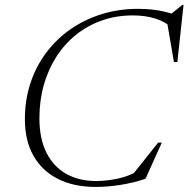

<svg xmlns="http://www.w3.org/2000/svg" viewBox="-20 -730 746 760"><path d="M530.5 -55.5 496.5 -28 606 -165.5H620.5L556 -22.5Q512 -7 458.8 1.5Q405.5 10 360 10Q272 10 209 -22Q146 -54 112.2 -114Q78.5 -174 78.5 -258Q78.5 -335 100.8 -401.8Q123 -468.5 163.8 -522.5Q204.5 -576.5 260.2 -615Q316 -653.5 383.2 -674.2Q450.5 -695 525.5 -695Q555.5 -695 581.8 -692.2Q608 -689.5 632.8 -683.5Q657.5 -677.5 682.5 -668L649.5 -668.5L701.5 -710.5H706.5L682 -484.5H668.5L640.5 -647L670 -614Q634 -644.5 594.2 -656.8Q554.5 -669 506 -669Q440.5 -669 384 -649.2Q327.5 -629.5 281.8 -593Q236 -556.5 203.5 -506Q171 -455.5 153.5 -393.8Q136 -332 136 -262Q136 -180.5 164.2 -125Q192.5 -69.5 242.8 -41.5Q293 -13.5 360 -13.5Q402 -13.5 446.5 -23Q491 -32.5 530.5 -55.5Z"/></svg>

Font: Newsreader 36pt Light
Style: Italic
Weight: 300
Italic angle: -17°
Designer: Hugues Gentile
Foundry: Production Type
Version: Version 1.003